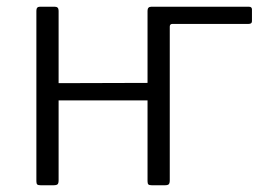

<svg xmlns="http://www.w3.org/2000/svg" viewBox="-20 -550 783 570"><path d="M718 -479H492Q484 -479 484 -471L429 -530H719Q728 -530 728 -522V-487Q728 -479 718 -479ZM154 -518V-15Q154 -6 151 -3Q148 0 138 0H101Q93 0 90.5 -2.5Q88 -5 88 -12V-518Q88 -530 98 -530H143Q154 -530 154 -518ZM484 -518V-15Q484 -6 481 -3Q478 0 469 0H431Q423 0 420.5 -2.5Q418 -5 418 -12V-518Q418 -530 429 -530H474Q484 -530 484 -518ZM121 -252Q112 -252 112 -261V-295Q112 -303 120 -303L452 -304Q460 -304 460 -296V-261Q460 -252 451 -252Z"/></svg>

Font: Libre Franklin Light
Style: Regular
Weight: 300
Designer: Pablo Impallari, Rodrigo Fuenzalida, Nhung Nguyen
Foundry: Impallari Type
Version: Version 3.000